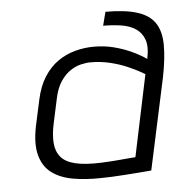

<svg xmlns="http://www.w3.org/2000/svg" viewBox="-43 -551 572 603"><g transform="rotate(-5 242.5 -249.5)"><path d="M429 -350Q409 -364 383 -376Q357 -388 327.5 -395.5Q298 -403 265 -403Q235 -403 205.5 -395Q176 -387 151 -369.5Q126 -352 107.5 -323Q89 -294 80 -252L62 -169Q51 -114 61 -78Q71 -42 97.5 -22.5Q124 -3 163.5 4Q203 11 251 10Q266 10 286.5 9Q307 8 329 6.5Q351 5 370 3.5Q389 2 400.5 1Q412 0 411 0L473 -288Q485 -348 484.5 -390.5Q484 -433 466.5 -459Q449 -485 411 -497Q373 -509 311 -509L300 -466Q329 -466 356 -462Q383 -458 402 -445.5Q421 -433 429 -410.5Q437 -388 429 -350ZM419 -303 365 -46Q365 -46 360 -45.5Q355 -45 346 -44.5Q337 -44 323.5 -42.5Q310 -41 293.5 -40Q277 -39 257 -38Q206 -36 175 -43.5Q144 -51 129.5 -68.5Q115 -86 113 -113Q111 -140 119 -176L135 -250Q142 -284 156 -304.5Q170 -325 186.5 -336Q203 -347 220 -351Q237 -355 250 -355Q282 -355 311.5 -348Q341 -341 368.5 -329Q396 -317 419 -303Z"/></g></svg>

Font: Advent Pro
Style: Italic
Weight: 400
Italic angle: -12°
Designer: VivaRado, Andreas Kalpakidis
Foundry: VivaRado, Andreas Kalpakidis
Version: Version 3.000